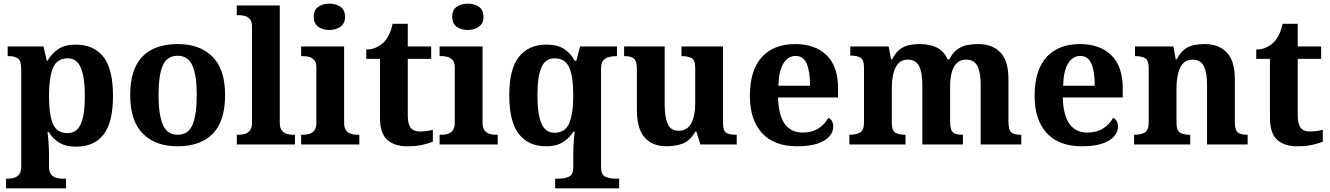

<svg xmlns="http://www.w3.org/2000/svg" viewBox="-20 -790 7274 1050"><path d="M13 240V187H25Q40 187 56.5 182.5Q73 178 84.5 164Q96 150 96 122V-413Q96 -459 77 -471Q58 -483 29 -483H22V-536H218L236 -458H240Q262 -497 298.5 -521.5Q335 -546 393 -546Q493 -546 545.5 -479Q598 -412 598 -266Q598 -121 546.5 -54.5Q495 12 397 12Q340 12 304.5 -9.5Q269 -31 247 -68H240Q242 -54 244 -30.5Q246 -7 247 15.5Q248 38 248 53V122Q248 150 259.5 164Q271 178 288 182.5Q305 187 319 187H341V240ZM350 -62Q400 -62 422 -112.5Q444 -163 444 -265Q444 -365 422.5 -418Q401 -471 351 -471Q291 -471 269.5 -418Q248 -365 248 -266Q248 -163 269.5 -112.5Q291 -62 350 -62Z M949.6 10Q830 10 761 -59.3Q692 -128.7 692 -270.3Q692 -411 758.1 -480Q824.2 -549 953 -549Q1073 -549 1142 -480Q1211 -411 1211 -270.3Q1211 -128.7 1144.5 -59.3Q1078 10 949.6 10ZM952 -53Q1010 -53 1033 -108.5Q1056 -164 1056 -270.5Q1056 -377 1032.5 -431Q1009 -485 951 -485Q893 -485 870 -431.2Q847 -377.5 847 -270Q847 -164 870.5 -108.5Q894 -53 952 -53Z M1275 0V-53H1287Q1302 -53 1318.5 -57.5Q1335 -62 1346.5 -76Q1358 -90 1358 -118V-646Q1358 -673 1346 -686Q1334 -699 1317.5 -703Q1301 -707 1287 -707H1275V-760H1510V-118Q1510 -90 1521.5 -76Q1533 -62 1550 -57.5Q1567 -53 1581 -53H1593V0Z M1627 0V-53H1639Q1654 -53 1670.5 -57.5Q1687 -62 1698.5 -75.9Q1710 -89.8 1710 -117.7V-422Q1710 -448.9 1698 -462Q1686 -475 1669.5 -479Q1653 -483 1639 -483H1627V-536H1862V-118Q1862 -90 1873.5 -76Q1885 -62 1902 -57.5Q1919 -53 1933 -53H1945V0ZM1781.1 -626Q1745 -626 1720.5 -643.5Q1696 -661 1696 -698Q1696 -736 1720.8 -753Q1745.5 -770 1781.5 -770Q1816 -770 1841.5 -753Q1867 -736 1867 -698Q1867 -661 1841.4 -643.5Q1815.8 -626 1781.1 -626Z M2205 10Q2138 10 2098 -25Q2058 -60 2058 -148V-468H1983V-519Q2015 -519 2040.5 -532Q2066 -545 2081 -561Q2096 -577 2108 -601.5Q2120 -626 2127 -660H2210V-536H2338V-468H2210V-158Q2210 -113 2225.5 -92Q2241 -71 2276 -71Q2296 -71 2313.5 -73.5Q2331 -76 2347 -80V-15Q2331 -8 2294.5 1Q2258 10 2205 10Z M2384 0V-53H2396Q2411 -53 2427.5 -57.5Q2444 -62 2455.5 -75.9Q2467 -89.8 2467 -117.7V-422Q2467 -448.9 2455 -462Q2443 -475 2426.5 -479Q2410 -483 2396 -483H2384V-536H2619V-118Q2619 -90 2630.5 -76Q2642 -62 2659 -57.5Q2676 -53 2690 -53H2702V0ZM2538.1 -626Q2502 -626 2477.5 -643.5Q2453 -661 2453 -698Q2453 -736 2477.8 -753Q2502.5 -770 2538.5 -770Q2573 -770 2598.5 -753Q2624 -736 2624 -698Q2624 -661 2598.4 -643.5Q2572.8 -626 2538.1 -626Z M3016 240V187H3034Q3067 187 3091 176.5Q3115 166 3115 125V52Q3115 31 3116 9Q3117 -13 3119 -33.5Q3121 -54 3123 -70H3116Q3095 -36 3059 -13Q3023 10 2967 10Q2870 10 2817.5 -57Q2765 -124 2765 -269Q2765 -413 2818 -479.5Q2871 -546 2969 -546Q3028 -546 3064.5 -522.5Q3101 -499 3123 -458H3132L3152 -536H3354V-483H3350Q3328 -483 3309 -478Q3290 -473 3278.5 -458.5Q3267 -444 3267 -413V125Q3267 166 3291 176.5Q3315 187 3348 187H3366V240ZM3012 -64Q3071 -64 3093 -116Q3115 -168 3115 -267Q3115 -371 3093 -421Q3071 -471 3012 -471Q2962 -471 2940.5 -420.5Q2919 -370 2919 -268Q2919 -168 2940.5 -116Q2962 -64 3012 -64Z M3625 10Q3547 10 3505 -38.5Q3463 -87 3463 -188V-412Q3463 -456 3447 -469.5Q3431 -483 3395 -483H3393V-536H3615V-216Q3615 -152 3631 -113.5Q3647 -75 3691 -75Q3739 -75 3760.5 -116Q3782 -157 3782 -227V-419Q3782 -463 3760.5 -473Q3739 -483 3710 -483H3707V-536H3934V-116Q3934 -73 3953 -63Q3972 -53 4001 -53H4009V0H3810L3788 -71H3783Q3753 -19 3712.5 -4.5Q3672 10 3625 10Z M4340 10Q4213 10 4147 -62.5Q4081 -135 4081 -265Q4081 -406 4146 -477.5Q4211 -549 4329 -549Q4438 -549 4500.5 -488Q4563 -427 4563 -308V-257H4235Q4238 -157 4272.5 -111Q4307 -65 4369 -65Q4421 -65 4457 -88.5Q4493 -112 4510 -146Q4524 -139 4530.5 -126.5Q4537 -114 4537 -97Q4537 -69 4516 -44.5Q4495 -20 4451.5 -5Q4408 10 4340 10ZM4410 -321Q4410 -398 4392 -441Q4374 -484 4331 -484Q4289 -484 4264 -442.5Q4239 -401 4237 -321Z M4625 0V-53H4627Q4661.4 -53 4683.2 -65Q4705 -76.9 4705 -122V-420.9Q4705 -463 4685.5 -474.5Q4666 -486 4633 -486H4630V-536H4840L4853 -465H4858Q4878 -503 4901.5 -520.5Q4925 -538 4952.3 -543.5Q4979.6 -549 5011 -549Q5066 -549 5105 -529Q5144 -509 5162 -465H5171Q5191 -503 5216 -520.5Q5241 -538 5269.8 -543.5Q5298.6 -549 5330 -549Q5407 -549 5451 -503.2Q5495 -457.4 5495 -356V-123.8Q5495 -77.6 5511.5 -65.3Q5528 -53 5562 -53H5565V0H5343V-329Q5343 -394 5325.1 -429Q5307.3 -464 5263.2 -464Q5232 -464 5212.4 -444.4Q5192.8 -424.9 5184.4 -392.4Q5176 -360 5176 -321V-124Q5176 -77.7 5192.5 -65.3Q5209 -53 5243 -53H5246V0H5024V-329Q5024 -394 5006.1 -429Q4988.1 -464 4943.8 -464Q4911 -464 4892.1 -442.5Q4873.3 -420.9 4865.1 -385.5Q4857 -350.1 4857 -309V-118Q4857 -76 4876.5 -64.5Q4896 -53 4929 -53H4932V0Z M5897 10Q5770 10 5704 -62.5Q5638 -135 5638 -265Q5638 -406 5703 -477.5Q5768 -549 5886 -549Q5995 -549 6057.5 -488Q6120 -427 6120 -308V-257H5792Q5795 -157 5829.5 -111Q5864 -65 5926 -65Q5978 -65 6014 -88.5Q6050 -112 6067 -146Q6081 -139 6087.5 -126.5Q6094 -114 6094 -97Q6094 -69 6073 -44.5Q6052 -20 6008.5 -5Q5965 10 5897 10ZM5967 -321Q5967 -398 5949 -441Q5931 -484 5888 -484Q5846 -484 5821 -442.5Q5796 -401 5794 -321Z M6182 0V-53H6184Q6218 -53 6240 -65Q6262 -77 6262 -122V-418.4Q6262 -460.2 6242.5 -471.6Q6223 -483 6190 -483H6187V-536H6397L6409.7 -465H6414.5Q6435 -503 6458.5 -520.5Q6482 -538 6509.3 -543.5Q6536.7 -549 6567.9 -549Q6645 -549 6689 -503.2Q6733 -457.4 6733 -356V-123.8Q6733 -77.6 6749.5 -65.3Q6766 -53 6800 -53H6803V0H6581V-329Q6581 -394 6563.1 -429Q6545.3 -464 6500.8 -464Q6468 -464 6449.2 -442.5Q6430.3 -420.9 6422.2 -385.5Q6414 -350.1 6414 -309V-118Q6414 -76 6433.5 -64.5Q6453 -53 6486 -53H6489V0Z M7072 10Q7005 10 6965 -25Q6925 -60 6925 -148V-468H6850V-519Q6882 -519 6907.5 -532Q6933 -545 6948 -561Q6963 -577 6975 -601.5Q6987 -626 6994 -660H7077V-536H7205V-468H7077V-158Q7077 -113 7092.5 -92Q7108 -71 7143 -71Q7163 -71 7180.5 -73.5Q7198 -76 7214 -80V-15Q7198 -8 7161.5 1Q7125 10 7072 10Z"/></svg>

Font: Noto Serif Khojki
Style: Regular
Weight: 400
Designer: Juan Bruce
Version: Version 2.002